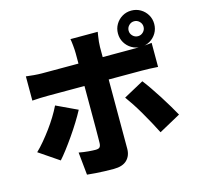

<svg xmlns="http://www.w3.org/2000/svg" viewBox="-129 -1013 1258 1217"><g transform="rotate(-15 500.0 -404.5)"><path d="M787 -756Q787 -736 801.5 -721.5Q816 -707 836 -707Q856 -707 870.5 -721.5Q885 -736 885 -756Q885 -776 870.5 -790.5Q856 -805 836 -805Q816 -805 801.5 -790.5Q787 -776 787 -756ZM717 -756Q717 -789 733 -816Q749 -843 776 -859Q803 -875 836 -875Q869 -875 896 -859Q923 -843 939 -816Q955 -789 955 -756Q955 -723 939 -696Q923 -669 896 -653Q869 -637 836 -637Q803 -637 776 -653Q749 -669 733 -696Q717 -723 717 -756ZM596 -800Q595 -793 592 -775Q589 -757 587 -737Q585 -717 585 -703Q585 -672 585 -635Q585 -598 585 -561Q585 -524 585 -492Q585 -472 585 -437Q585 -402 585 -358.5Q585 -315 585 -268Q585 -221 585 -176.5Q585 -132 585 -95.5Q585 -59 585 -36Q585 10 556.5 38Q528 66 470 66Q440 66 410.5 65Q381 64 352.5 62Q324 60 296 57L281 -92Q313 -86 342.5 -83.5Q372 -81 390 -81Q409 -81 416.5 -88.5Q424 -96 425 -115Q425 -122 425.5 -149Q426 -176 426 -214.5Q426 -253 426 -296.5Q426 -340 426 -380Q426 -420 426 -450Q426 -480 426 -492Q426 -510 426 -548Q426 -586 426 -629Q426 -672 426 -704Q426 -725 423 -755.5Q420 -786 417 -800ZM83 -645Q106 -642 134.5 -639.5Q163 -637 186 -637Q199 -637 235 -637Q271 -637 321 -637Q371 -637 429 -637Q487 -637 545.5 -637Q604 -637 655.5 -637Q707 -637 745 -637Q783 -637 800 -637Q823 -637 855 -639Q887 -641 908 -644V-486Q883 -488 853 -489Q823 -490 801 -490Q784 -490 746.5 -490Q709 -490 657.5 -490Q606 -490 548 -490Q490 -490 432 -490Q374 -490 323.5 -490Q273 -490 237 -490Q201 -490 186 -490Q164 -490 134.5 -489Q105 -488 83 -486ZM352 -354Q334 -320 309.5 -280.5Q285 -241 257.5 -201.5Q230 -162 204.5 -128.5Q179 -95 159 -73L28 -162Q53 -186 79 -217Q105 -248 130 -282Q155 -316 176.5 -351Q198 -386 214 -419ZM788 -424Q807 -400 830 -366.5Q853 -333 877 -295.5Q901 -258 922 -222.5Q943 -187 958 -160L816 -82Q799 -116 778.5 -153.5Q758 -191 736.5 -228Q715 -265 694 -297Q673 -329 656 -352Z"/></g></svg>

Font: Noto Sans JP Thin Black
Style: Regular
Weight: 900
Version: Version 2.004-H2;hotconv 1.0.118;makeotfexe 2.5.65603